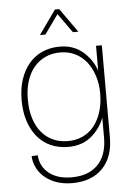

<svg xmlns="http://www.w3.org/2000/svg" viewBox="-60 -779 689 986"><g transform="rotate(-5 285.0 -286.0)"><path d="M272 162Q230 162 195 150.5Q160 139 134 118Q108 97 93 68.5Q78 40 76 6L108 4Q111 61 154.5 96.5Q198 132 272 132Q359 132 407 83Q455 34 455 -57V-159Q431 -99 384 -62Q337 -25 269 -25Q219 -25 178.5 -43Q138 -61 109.5 -95Q81 -129 65.5 -177Q50 -225 50 -285Q50 -344 65.5 -391Q81 -438 109.5 -472Q138 -506 178.5 -524Q219 -542 269 -542Q338 -542 386 -502Q434 -462 455 -402V-530H485V-55Q485 47 428.5 104.5Q372 162 272 162ZM269 -55Q311 -55 345.5 -71Q380 -87 404 -117Q428 -147 441.5 -189.5Q455 -232 455 -285Q455 -334 441.5 -375.5Q428 -417 404 -447.5Q380 -478 345.5 -495Q311 -512 269 -512Q226 -512 191.5 -496Q157 -480 132.5 -450.5Q108 -421 95 -379Q82 -337 82 -285Q82 -232 95 -189.5Q108 -147 132.5 -117Q157 -87 191.5 -71Q226 -55 269 -55ZM173 -610 261 -734H283L371 -610H343L272 -709L201 -610Z"/></g></svg>

Font: Geist Thin
Style: Regular
Weight: 400
Designer: Basement.studio, Andrés Briganti, Mateo Zaragoza
Foundry: Basement.studio, Vercel, Andrés Briganti, Guido Ferreyra, Mateo Zaragoza
Version: Version 1.401